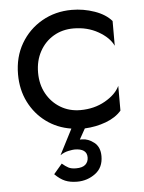

<svg xmlns="http://www.w3.org/2000/svg" viewBox="-51 -511 580 773"><g transform="rotate(-5 239.0 -124.5)"><path d="M111 -230Q111 -182 131.5 -145Q152 -108 187.5 -86.5Q223 -65 268 -65Q324 -65 368 -90Q412 -115 428 -149V-49Q405 -22 364.5 -7Q324 8 279 10L255 53H264Q289 53 312.5 71.5Q336 90 336 127Q336 173 303.5 197Q271 221 230 221Q202 221 181.5 212.5Q161 204 140 183L174 143Q188 155 199.5 161Q211 167 230 167Q256 167 268 156Q280 145 280 127Q280 91 230 91Q223 91 205.5 94.5Q188 98 172 109L225 6Q168 -3 124 -35.5Q80 -68 55 -118Q30 -168 30 -230Q30 -300 61.5 -354Q93 -408 147 -439Q201 -470 268 -470Q315 -470 359.5 -454.5Q404 -439 428 -411V-311Q412 -345 368 -370Q324 -395 268 -395Q223 -395 187.5 -374Q152 -353 131.5 -315.5Q111 -278 111 -230Z"/></g></svg>

Font: Von Book
Style: Regular
Weight: 400
Version: Version 4.000; ttfautohint (v1.8.4.7-5d5b)